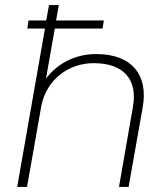

<svg xmlns="http://www.w3.org/2000/svg" viewBox="-20 -740 659 760"><path d="M48 0H87L144 -323C165 -424 250 -490 351 -490C469 -490 526 -426 506 -316L451 0H489L545 -316C567 -440 505 -526 361 -526C281 -526 210 -492 162 -429L197 -627H386L391 -659H202L213 -720H174L163 -659H93L88 -627H158Z"/></svg>

Font: Fixel Display 20240404 ExLight
Style: Italic
Weight: 200
Italic angle: -10°
Designer: AlfaBravo + MacPaw
Foundry: Kyrylo Tkachov, Marchela Mozhyna, Serhii Makarenko, Maria Weinstein, Zakhar Kryvoshyya
Version: Version 1.211;Glyphs 3.2 (3225)